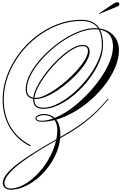

<svg xmlns="http://www.w3.org/2000/svg" viewBox="-20 -1034 1064 1679"><path d="M73 625Q42 625 23 608Q4 591 4 565Q4 524 51.5 471.5Q99 419 202 349Q305 279 473 184Q481 143 481 105Q481 49 457 16Q399 31 345 31Q320 31 305 22.5Q290 14 290 1Q290 -14 312 -25.5Q334 -37 363 -37Q421 -37 458 -3Q527 -30 598.5 -82Q670 -134 736 -201.5Q802 -269 854.5 -343.5Q907 -418 937.5 -491Q968 -564 968 -627Q968 -754 855 -774Q881 -723 881 -640Q881 -582 858 -518.5Q835 -455 794.5 -392.5Q754 -330 701.5 -274Q649 -218 590.5 -175Q532 -132 472.5 -107Q413 -82 358 -82Q270 -82 270 -163Q270 -166 270 -170Q205 -181 205 -254Q205 -307 232.5 -366.5Q260 -426 308 -486Q356 -546 417 -600Q478 -654 546 -696.5Q614 -739 681.5 -763.5Q749 -788 808 -788Q823 -788 837 -787Q794 -851 690 -851Q587 -851 488 -813.5Q389 -776 303 -709.5Q217 -643 152 -556Q87 -469 50 -368Q13 -267 13 -162Q13 -26 74 76.5Q135 179 248 236L243 245Q128 187 65.5 81Q3 -25 3 -162Q3 -269 40.5 -371Q78 -473 144 -562Q210 -651 297 -718Q384 -785 484.5 -823Q585 -861 690 -861Q804 -861 849 -785Q928 -774 974 -723Q1020 -672 1020 -595Q1020 -524 989 -448.5Q958 -373 904 -300.5Q850 -228 780 -165.5Q710 -103 631 -57Q552 -11 472 12Q508 59 508 140Q508 152 507 164Q590 117 655.5 73Q721 29 775 -18Q829 -65 879 -121L922 -169H932L889 -121Q836 -61 782.5 -13.5Q729 34 663.5 79Q598 124 508 174L506 175Q500 241 472 306Q444 371 400.5 428.5Q357 486 303 530Q249 574 190 599.5Q131 625 73 625ZM280 -163Q280 -92 358 -92Q408 -92 465.5 -117.5Q523 -143 580.5 -186.5Q638 -230 690 -286Q742 -342 783 -403.5Q824 -465 847.5 -526Q871 -587 871 -640Q871 -726 843 -776Q827 -778 808 -778Q750 -778 683.5 -754Q617 -730 550.5 -688Q484 -646 424 -593Q364 -540 317 -481Q270 -422 242.5 -364Q215 -306 215 -254Q215 -190 271 -180Q276 -220 300 -269Q324 -318 361 -370Q398 -422 443 -470.5Q488 -519 534.5 -557.5Q581 -596 624 -618.5Q667 -641 701 -641Q764 -641 764 -581Q764 -547 740 -503.5Q716 -460 676 -413.5Q636 -367 586 -323Q536 -279 483 -244Q430 -209 380 -188.5Q330 -168 291 -168Q285 -168 280 -168Q280 -166 280 -163ZM701 -631Q669 -631 627 -608.5Q585 -586 539.5 -548Q494 -510 450 -462.5Q406 -415 369.5 -364Q333 -313 309.5 -265Q286 -217 281 -178Q286 -178 291 -178Q326 -178 372.5 -199.5Q419 -221 470.5 -257Q522 -293 571.5 -337.5Q621 -382 661 -428Q701 -474 725 -516Q749 -558 749 -589Q749 -631 701 -631ZM299 1Q299 11 311.5 16.5Q324 22 345 22Q391 22 445 2Q415 -27 363 -27Q338 -27 318.5 -18.5Q299 -10 299 1ZM19 567Q19 589 33 601.5Q47 614 71 614Q119 614 169.5 590.5Q220 567 267.5 526Q315 485 356 431.5Q397 378 426.5 317.5Q456 257 470 195Q312 285 212.5 354Q113 423 66 475.5Q19 528 19 567ZM847 -912 845 -916 979 -1006Q992 -1014 1005 -1014Q1024 -1014 1024 -998Q1024 -985 1006 -977Z"/></svg>

Font: Ballet 16pt
Style: Regular
Weight: 400
Designer: Maximiliano R. Sproviero
Foundry: Omnibus-Type
Version: Version 1.100; ttfautohint (v1.8.3)